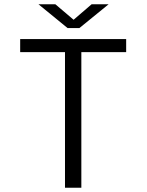

<svg xmlns="http://www.w3.org/2000/svg" viewBox="-20 -884 690 904"><path d="M286 0V-638.5H75V-700H574V-638.5H363V0ZM161 -864H240.5L326.5 -791L411.5 -864H491.5L354 -752H298Z"/></svg>

Font: Trispace Light
Style: Regular
Weight: 300
Designer: Tyler Finck
Foundry: Etcetera Type Company
Version: Version 1.210; ttfautohint (v1.8.3)